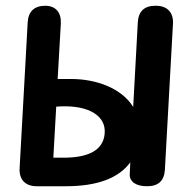

<svg xmlns="http://www.w3.org/2000/svg" viewBox="-20 -608 669 666"><path d="M107 38H209C317 38 392 10 432 -45L430 -4C429 22 451 38 490 38H491C529 38 550 19 552 -20L580 -526C582 -565 560 -588 521 -588H519C481 -588 460 -569 458 -530L442 -237C402 -302 314 -334 227 -334H180L191 -526C193 -565 173 -588 137 -588C100 -588 78 -569 76 -530L48 -24C46 15 68 38 107 38ZM165 -61 175 -238 190 -239C290 -243 349 -205 343 -144C338 -87 287 -61 200 -61Z"/></svg>

Font: 寒蝉团圆体 Round
Style: Regular
Weight: 500
Designer: 寒蝉字型
Version: Version 2.700;Glyphs 3.1.1 (3135)